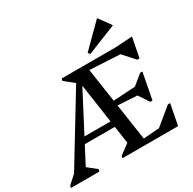

<svg xmlns="http://www.w3.org/2000/svg" viewBox="-250 -1130 1339 1332"><g transform="rotate(-30 419.5 -464.0)"><path d="M-53.5 0 -49.2 -17.1 49.5 -106.9 -16.6 -23.1 389.3 -690H459.8L562.7 0H358.8L363.2 -17.3L469.7 -95.9L448.9 -34.2L365.6 -606.5H386.5L82.7 -25.1L81.6 -95L179.1 -17.3L174.7 0ZM149.4 -215 160.4 -262.7H497.4L486.4 -215ZM442.6 0 452.6 -36.4 775.5 -61.2 761.3 0ZM657.5 0 667.5 -41 819.3 -166H837.3L805.3 0ZM709.3 -322.6 466.8 -336.8 475.8 -374.2 725 -389.3ZM351.7 -604.9 266.8 -672.9 270.9 -690H401.4V-604.9ZM722.3 -242.5 659.3 -337 668.3 -375 762.4 -452.2H780.2L740.1 -242.5ZM808.2 -626.5 428.7 -646.8 438.7 -690H823.3ZM790.5 -540.8 695.7 -646 705.7 -690 826.6 -698H839L808.3 -540.8ZM528 -737.6 516.1 -754.3 691.2 -928.5H694.2L762.2 -834.5V-831.4Z"/></g></svg>

Font: Platypi Light
Style: Italic
Weight: 300
Italic angle: -13°
Designer: David Sargent
Foundry: Bolt Cutter Type
Version: Version 1.200